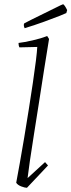

<svg xmlns="http://www.w3.org/2000/svg" viewBox="-20 -883 339 912"><path d="M108 9Q98 9 81 2.5Q64 -4 57 -15Q64 -52 74 -108Q84 -164 95 -229.5Q106 -295 116.5 -362Q127 -429 136 -489Q145 -549 150.5 -594Q156 -639 157 -660L72 -658Q68 -666 68 -679Q94 -682 134 -691Q174 -700 204 -712L213 -698Q202 -633 190 -555.5Q178 -478 165.5 -398Q153 -318 141.5 -246Q130 -174 122 -119Q114 -64 111 -37L194 -113L208 -97ZM97 -749Q93 -758 93 -765L95 -772L130 -790L268 -858L280 -863Q288 -858 299 -835L295 -821Q292 -819 263 -807.5Q234 -796 190 -780Q146 -764 97 -749Z"/></svg>

Font: Labrada Lght
Style: Italic
Weight: 300
Italic angle: -7°
Designer: Mercedes Jáuregui
Foundry: Omnibus-Type Team
Version: Version 1.000; ttfautohint (v1.8.4.7-5d5b)